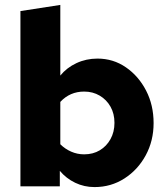

<svg xmlns="http://www.w3.org/2000/svg" viewBox="-20 -757 684 780"><path d="M63 0V-712L225 -737V-450Q251 -482 290.5 -500.5Q330 -519 376 -519Q440 -519 491.5 -483.5Q543 -448 573.5 -389Q604 -330 604 -257Q604 -185 572 -126Q540 -67 485.5 -32Q431 3 364 3Q322 3 285.5 -14.5Q249 -32 223 -63V0ZM322 -130Q358 -130 385.5 -146.5Q413 -163 429 -192Q445 -221 445 -258Q445 -295 429 -323.5Q413 -352 385 -368.5Q357 -385 322 -385Q264 -385 225 -343V-171Q244 -152 269 -141Q294 -130 322 -130Z"/></svg>

Font: Red Hat Text VF
Style: Regular
Weight: 400
Designer: Pentagram, MCKL
Foundry: Pentagram, MCKL
Version: Version 1.023